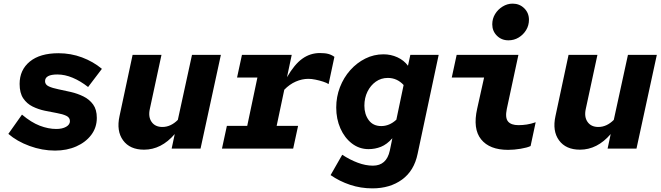

<svg xmlns="http://www.w3.org/2000/svg" viewBox="-20 -818 3640 1057"><path d="M283 11Q212 11 142.5 -14.5Q73 -40 26 -81L101 -187Q152 -144 199 -126Q246 -108 290 -108Q323 -108 344 -120Q365 -132 365 -151Q365 -171 345 -180.5Q325 -190 293.5 -195.5Q262 -201 226.5 -208.5Q191 -216 159.5 -231.5Q128 -247 108 -276.5Q88 -306 88 -356Q88 -433 144 -479Q200 -525 302 -525Q370 -525 431.5 -502Q493 -479 541 -439L465 -339Q423 -372 380 -390Q337 -408 296 -408Q228 -408 228 -371Q228 -352 248.5 -342.5Q269 -333 301.5 -326.5Q334 -320 370.5 -311.5Q407 -303 439.5 -287Q472 -271 492.5 -243Q513 -215 513 -169Q513 -116 482.5 -75.5Q452 -35 400 -12Q348 11 283 11Z M773 6Q695 6 657.5 -45.5Q620 -97 638 -179L710 -516H869L805 -219Q795 -175 814.5 -147Q834 -119 874 -119Q920 -119 959 -158L1037 -516H1196L1084 0H925L942 -80Q868 6 773 6Z M1202 0 1229 -125H1341L1397 -391H1285L1312 -516H1586L1560 -393Q1601 -464 1644.5 -495Q1688 -526 1741 -526Q1770 -526 1788 -521Q1806 -516 1821 -505L1789 -355Q1779 -362 1759 -368.5Q1739 -375 1717 -379.5Q1695 -384 1678 -384Q1643 -384 1608.5 -369Q1574 -354 1545 -324L1503 -125H1621L1594 0Z M2030 219Q1966 219 1907.5 199.5Q1849 180 1800 146L1864 34Q1907 62 1950 78Q1993 94 2033 94Q2108 94 2126 11L2140 -57Q2110 -23 2077.5 -10Q2045 3 2009 3Q1958 3 1917.5 -28Q1877 -59 1854 -111Q1831 -163 1831 -226Q1831 -285 1851.5 -338Q1872 -391 1908 -431.5Q1944 -472 1991 -495.5Q2038 -519 2091 -519Q2132 -519 2168 -502.5Q2204 -486 2226 -456L2239 -516H2395L2279 29Q2260 122 2193.5 170.5Q2127 219 2030 219ZM2079 -124Q2124 -124 2162 -159L2202 -350Q2166 -389 2115 -389Q2078 -389 2049 -368.5Q2020 -348 2003 -313.5Q1986 -279 1986 -236Q1986 -189 2010 -156.5Q2034 -124 2079 -124Z M2779 -596Q2741 -596 2715.5 -621.5Q2690 -647 2690 -684Q2690 -715 2705.5 -740.5Q2721 -766 2747 -782Q2773 -798 2802 -798Q2840 -798 2866 -772.5Q2892 -747 2892 -709Q2892 -678 2876.5 -652.5Q2861 -627 2835.5 -611.5Q2810 -596 2779 -596ZM2777 7Q2675 7 2628.5 -51Q2582 -109 2607 -220L2645 -391H2467L2494 -516H2834L2770 -218Q2760 -169 2777 -149Q2794 -129 2834 -129Q2857 -129 2880 -132.5Q2903 -136 2929 -145L2901 -14Q2882 -5 2846 1Q2810 7 2777 7Z M3173 6Q3095 6 3057.5 -45.5Q3020 -97 3038 -179L3110 -516H3269L3205 -219Q3195 -175 3214.5 -147Q3234 -119 3274 -119Q3320 -119 3359 -158L3437 -516H3596L3484 0H3325L3342 -80Q3268 6 3173 6Z"/></svg>

Font: Red Hat Mono
Style: Bold Italic
Weight: 700
Italic angle: -12°
Monospace: yes
Designer: Pentagram, MCKL
Foundry: Pentagram, MCKL
Version: Version 1.023; ttfautohint (v1.8.3)